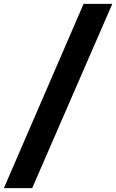

<svg xmlns="http://www.w3.org/2000/svg" viewBox="-105 -760 599 990"><path d="M-85 210 326 -740H474L61 210Z"/></svg>

Font: Georama Condensed Black
Style: Italic
Weight: 900
Width: 3
Italic angle: -9°
Designer: Jean-Baptiste Levee
Foundry: Production Type
Version: Version 1.000